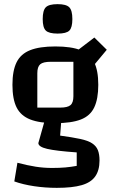

<svg xmlns="http://www.w3.org/2000/svg" viewBox="-20 -739 556 926"><path d="M247 -145Q171 -145 125.5 -163Q80 -181 60 -221Q40 -261 40 -330Q40 -398 60 -438.5Q80 -479 125.5 -497Q171 -515 247 -515Q324 -515 369 -497Q414 -479 434 -439Q454 -399 454 -330Q454 -262 434.5 -221Q415 -180 369.5 -162.5Q324 -145 247 -145ZM160 -220H270Q306 -220 320 -232Q334 -244 334 -275V-441H224Q188 -441 174 -429Q160 -417 160 -386ZM460 35Q460 82 439.5 111.5Q419 141 374 154Q329 167 254 167Q198 167 144.5 159Q91 151 49 136L64 46Q114 59 152.5 65Q191 71 231 71Q268 71 295.5 68.5Q323 66 350 61V-4Q250 -11 207.5 -21Q165 -31 165 -49L197 -163L276 -162L270 -85Q329 -77 366.5 -69Q404 -61 424 -48Q444 -35 452 -15Q460 5 460 35ZM415 -403 346 -490 435 -558 495 -499ZM258 -577Q216 -577 201 -591.5Q186 -606 186 -647Q186 -689 201 -704Q216 -719 258 -719Q299 -719 314 -704Q329 -689 329 -647Q329 -606 314.5 -591.5Q300 -577 258 -577Z"/></svg>

Font: Changa Medium
Style: Regular
Weight: 500
Designer: Eduardo Rodriguez Tunni
Foundry: Eduardo Rodriguez Tunni
Version: Version 3.003